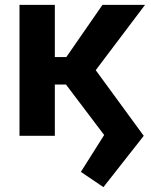

<svg xmlns="http://www.w3.org/2000/svg" viewBox="-20 -561 622 793"><path d="M407.2 211.9 314 148.9 410.2 -3.4 248 -217.8 359.4 -293 573.7 0ZM60.5 0V-541H206.5V0ZM170.9 -211.9 168.9 -325.2H253.9L403.3 -541H579.1L330.6 -211.9Z"/></svg>

Font: Inter 17pt
Style: Bold
Weight: 700
Version: Version 4.001;git-66647c0bb